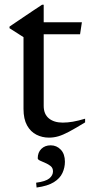

<svg xmlns="http://www.w3.org/2000/svg" viewBox="-20 -590 392 837"><path d="M170.5 -128.5Q170.5 -92.5 193 -74Q215.5 -55.5 253.5 -55.5Q274.5 -55.5 297.8 -59.5Q321 -63.5 351 -72.5V-56.5Q308.5 -30.5 281.2 -16Q254 -1.5 234.2 4.2Q214.5 10 193.5 10Q164 10 138.8 -2.8Q113.5 -15.5 98 -43.2Q82.5 -71 82.5 -115V-428L21.5 -467V-474Q27.5 -478.5 37.8 -485.2Q48 -492 61.2 -501Q74.5 -510 90.5 -520.8Q106.5 -531.5 125 -544Q143.5 -556.5 163.5 -569.5H170.5V-475.5ZM140 -440.5V-493H337L329 -440.5ZM137.5 206.5Q179 201 195 187.8Q211 174.5 211 157Q211 142.5 201 134.2Q191 126 177.8 120.5Q164.5 115 154.5 110.2Q144.5 105.5 144.5 100Q144.5 74.5 160.2 59Q176 43.5 201 43.5Q227 43.5 245 62.5Q263 81.5 263 115Q263 140.5 252.2 164Q241.5 187.5 214.8 204.2Q188 221 139.5 227.5Z"/></svg>

Font: Newsreader 60pt
Style: Regular
Weight: 400
Designer: Hugues Gentile
Foundry: Production Type
Version: Version 1.003